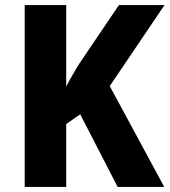

<svg xmlns="http://www.w3.org/2000/svg" viewBox="-20 -734 666 754"><path d="M625 0H442L295 -285L240 -247V0H77V-714H240V-394Q250 -414 262.5 -435.5Q275 -457 288 -479L447 -714H626L411 -396Z"/></svg>

Font: Noto Sans Gujarati SemiCondensed ExtraBold
Style: Regular
Weight: 800
Width: 4
Designer: Jelle Bosma - Monotype Design Team, Universal Thirst
Foundry: Monotype Imaging Inc.
Version: Version 2.106; ttfautohint (v1.8.4.7-5d5b)